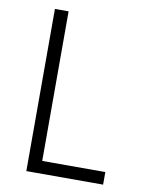

<svg xmlns="http://www.w3.org/2000/svg" viewBox="-83 -796 666 857"><g transform="rotate(10 250.0 -367.5)"><path d="M96 0H444V-57H158V-735H96Z"/></g></svg>

Font: Iosevka SS09 Light
Style: Regular
Weight: 300
Monospace: yes
Designer: Belleve Invis
Foundry: Belleve Invis
Version: Version 5.2.1; ttfautohint (v1.8.3)